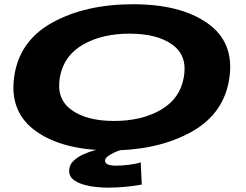

<svg xmlns="http://www.w3.org/2000/svg" viewBox="-20 -701 1159 904"><path d="M501 7Q277.5 7 150.8 -82.2Q24 -171.5 46.5 -337.5Q69.5 -508 226 -594.5Q382.5 -681 606.2 -681Q830 -681 956.5 -592Q1083 -503 1060.5 -337.5Q1037.5 -167 881.2 -80Q725 7 501 7ZM517 -131.5Q647 -131.5 737.5 -184Q828 -236.5 845.5 -337.5Q863.5 -438.5 791.8 -490.5Q720 -542.5 590 -542.5Q460 -542.5 370 -490.5Q280 -438.5 262 -337.5Q244 -236.5 315.8 -184Q387.5 -131.5 517 -131.5ZM488.5 182.5Q461 182.5 429.2 179Q397.5 175.5 369.2 166.8Q341 158 323.2 142.8Q305.5 127.5 305.5 104Q305.5 76.5 325.2 57.2Q345 38 372.5 25.8Q400 13.5 424 7.2Q448 1 456 0H565.5Q561 1 546.8 5.8Q532.5 10.5 515.8 18.2Q499 26 486.8 35.5Q474.5 45 474.5 55.5Q474.5 79 527 79Q555 79 590.2 74.5Q625.5 70 642.5 63L647.5 168Q640.5 169.5 615 173.2Q589.5 177 555.5 179.8Q521.5 182.5 488.5 182.5Z"/></svg>

Font: Anybody UltraExpanded Regular
Style: Bold Italic
Weight: 700
Width: 9
Italic angle: -10°
Designer: Tyler Finck
Foundry: Etcetera Type Company
Version: Version 1.010; ttfautohint (v1.8.3) -l 8 -r 50 -G 200 -x 14 